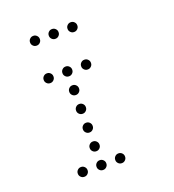

<svg xmlns="http://www.w3.org/2000/svg" viewBox="-136 -882 872 963"><g transform="rotate(-20 300.0 -400.0)"><path d="M149 -776Q139 -776 131.5 -768.5Q124 -761 124 -751V-749Q124 -739 131.5 -731.5Q139 -724 149 -724H151Q161 -724 168.5 -731.5Q176 -739 176 -749V-751Q176 -761 168.5 -768.5Q161 -776 151 -776ZM249 -776Q239 -776 231.5 -768.5Q224 -761 224 -751V-749Q224 -739 231.5 -731.5Q239 -724 249 -724H251Q261 -724 268.5 -731.5Q276 -739 276 -749V-751Q276 -761 268.5 -768.5Q261 -776 251 -776ZM349 -776Q339 -776 331.5 -768.5Q324 -761 324 -751V-749Q324 -739 331.5 -731.5Q339 -724 349 -724H351Q361 -724 368.5 -731.5Q376 -739 376 -749V-751Q376 -761 368.5 -768.5Q361 -776 351 -776ZM149 -576Q139 -576 131.5 -568.5Q124 -561 124 -551V-549Q124 -539 131.5 -531.5Q139 -524 149 -524H151Q161 -524 168.5 -531.5Q176 -539 176 -549V-551Q176 -561 168.5 -568.5Q161 -576 151 -576ZM249 -576Q239 -576 231.5 -568.5Q224 -561 224 -551V-549Q224 -539 231.5 -531.5Q239 -524 249 -524H251Q261 -524 268.5 -531.5Q276 -539 276 -549V-551Q276 -561 268.5 -568.5Q261 -576 251 -576ZM349 -576Q339 -576 331.5 -568.5Q324 -561 324 -551V-549Q324 -539 331.5 -531.5Q339 -524 349 -524H351Q361 -524 368.5 -531.5Q376 -539 376 -549V-551Q376 -561 368.5 -568.5Q361 -576 351 -576ZM249 -476Q239 -476 231.5 -468.5Q224 -461 224 -451V-449Q224 -439 231.5 -431.5Q239 -424 249 -424H251Q261 -424 268.5 -431.5Q276 -439 276 -449V-451Q276 -461 268.5 -468.5Q261 -476 251 -476ZM249 -376Q239 -376 231.5 -368.5Q224 -361 224 -351V-349Q224 -339 231.5 -331.5Q239 -324 249 -324H251Q261 -324 268.5 -331.5Q276 -339 276 -349V-351Q276 -361 268.5 -368.5Q261 -376 251 -376ZM249 -276Q239 -276 231.5 -268.5Q224 -261 224 -251V-249Q224 -239 231.5 -231.5Q239 -224 249 -224H251Q261 -224 268.5 -231.5Q276 -239 276 -249V-251Q276 -261 268.5 -268.5Q261 -276 251 -276ZM249 -176Q239 -176 231.5 -168.5Q224 -161 224 -151V-149Q224 -139 231.5 -131.5Q239 -124 249 -124H251Q261 -124 268.5 -131.5Q276 -139 276 -149V-151Q276 -161 268.5 -168.5Q261 -176 251 -176ZM149 -76Q139 -76 131.5 -68.5Q124 -61 124 -51V-49Q124 -39 131.5 -31.5Q139 -24 149 -24H151Q161 -24 168.5 -31.5Q176 -39 176 -49V-51Q176 -61 168.5 -68.5Q161 -76 151 -76ZM249 -76Q239 -76 231.5 -68.5Q224 -61 224 -51V-49Q224 -39 231.5 -31.5Q239 -24 249 -24H251Q261 -24 268.5 -31.5Q276 -39 276 -49V-51Q276 -61 268.5 -68.5Q261 -76 251 -76ZM349 -76Q339 -76 331.5 -68.5Q324 -61 324 -51V-49Q324 -39 331.5 -31.5Q339 -24 349 -24H351Q361 -24 368.5 -31.5Q376 -39 376 -49V-51Q376 -61 368.5 -68.5Q361 -76 351 -76Z"/></g></svg>

Font: Doto Rounded
Style: Regular
Weight: 400
Monospace: yes
Version: Version 1.000